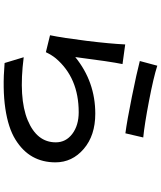

<svg xmlns="http://www.w3.org/2000/svg" viewBox="64 -894 872 1040"><g transform="rotate(90 500.0 -374.0)"><path d="M310.5 -695.3 335.9 -790Q399.4 -769.5 526.9 -745.1Q654.3 -720.7 724.6 -713.9L702.1 -617.2Q634.8 -626 504.4 -652.3Q374 -678.7 310.5 -695.3ZM220.7 -616.2 327.1 -601.6Q313.5 -536.1 289.1 -345.7Q422.9 -454.1 595.7 -454.1Q713.9 -454.1 786.6 -391.6Q859.4 -329.1 859.4 -238.3Q859.4 -168.9 829.1 -114.7Q798.8 -60.5 735.8 -21.5Q672.9 17.6 567.4 33.2Q461.9 48.8 321.3 37.1L290 -66.4Q510.7 -38.1 630.9 -87.9Q751 -137.7 751 -240.2Q751 -294.9 705.1 -329.6Q659.2 -364.3 587.9 -364.3Q401.4 -364.3 295.9 -240.2Q278.3 -218.8 262.7 -186.5L170.9 -209Q185.5 -280.3 201.2 -406.7Q216.8 -533.2 220.7 -616.2Z"/></g></svg>

Font: GenEi Gothic M SemiBold
Style: Regular
Weight: 500
Designer: o_tamon (Modified); [Source Han Sans]
Ryoko NISHIZUKA  (kana & ideographs); Paul D. Hunt (Latin, Greek & Cyrillic); Wenl
Version: Version 1.1a;Original Version 1.004